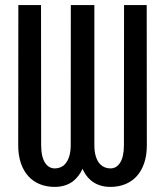

<svg xmlns="http://www.w3.org/2000/svg" viewBox="-20 -731 640 761"><path d="M561.5 -710.9H471.7L471.2 -155.3Q471.2 -132.8 467.3 -115Q463.4 -97.2 455.6 -85.4Q448.7 -74.7 439.2 -69.1Q429.7 -63.5 417.5 -63.5Q405.3 -63.5 395 -67.9Q384.8 -72.3 377 -80.1Q365.7 -91.8 359.9 -110.8Q354 -129.9 354 -155.3V-710.9H260.7L260.3 -155.3Q260.3 -129.9 254.2 -110.6Q248 -91.3 236.8 -79.6Q229.5 -71.8 219.2 -67.6Q209 -63.5 197.3 -63.5Q186 -63.5 176.5 -68.6Q167 -73.7 160.6 -83Q151.9 -94.7 147.5 -113Q143.1 -131.3 143.1 -155.3L142.6 -710.9H52.7L52.2 -155.3Q52.2 -115.2 62.7 -84.5Q73.2 -53.7 92.3 -32.7Q111.3 -11.7 137.9 -1Q164.6 9.8 197.3 9.8Q217.8 9.8 236.1 4.2Q254.4 -1.5 269 -12.2Q280.8 -21.5 290.5 -33.9Q300.3 -46.4 307.1 -62Q313 -48.3 320.8 -37.4Q328.6 -26.4 338.4 -17.6Q354 -3.9 374 2.9Q394 9.8 417.5 9.8Q449.7 9.8 476.3 -1Q502.9 -11.7 522 -32.7Q541 -53.7 551.5 -84.5Q562 -115.2 562 -155.3Z"/></svg>

Font: Roboto Mono
Style: Regular
Weight: 400
Monospace: yes
Designer: Google
Version: Version 3.000